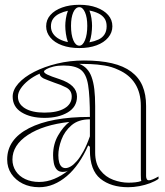

<svg xmlns="http://www.w3.org/2000/svg" viewBox="-20 -768 688 803"><path d="M331 -515Q399 -515 448 -503.5Q497 -492 529 -468Q561 -444 576 -408.5Q591 -373 591 -325V-32Q591 -25 593.5 -19.5Q596 -14 603 -14Q609 -14 619 -18Q629 -22 643 -30V-20Q629 -10 608 -2Q587 6 563 10.5Q539 15 516 15Q444 15 400 -20.5Q356 -56 356 -140Q356 -142 356 -143.5Q356 -145 356 -147.5Q356 -150 356 -154L349 -160Q331 -119 308.5 -86.5Q286 -54 259.5 -31.5Q233 -9 204 3Q175 15 144 15Q105 15 75 0Q45 -15 27.5 -41Q10 -67 10 -101Q10 -185 101.5 -232Q193 -279 356 -279Q356 -366 348.5 -412.5Q341 -459 317.5 -476.5Q294 -494 246 -494Q222 -494 203.5 -489.5Q185 -485 174.5 -479Q164 -473 164 -469Q164 -463 178 -456Q192 -449 229 -437Q302 -413 302 -364Q302 -321 263.5 -298Q225 -275 166 -275Q108 -275 70.5 -298Q33 -321 33 -364Q33 -392 57 -419Q81 -446 123 -467.5Q165 -489 218.5 -502Q272 -515 331 -515ZM356 -269Q308 -269 279 -244Q250 -219 237 -184Q224 -149 224 -119Q224 -101 227.5 -89Q231 -77 237.5 -71Q244 -65 254 -65Q264 -65 276 -72Q288 -79 301.5 -94.5Q315 -110 329 -135.5Q343 -161 356 -198ZM144 -7Q176 -7 207 -20Q238 -33 264 -54Q258 -51 253 -50Q248 -49 243 -49Q226 -49 217 -59.5Q208 -70 205 -86.5Q202 -103 202 -119Q202 -165 223 -201.5Q244 -238 270 -258Q161 -246 96.5 -203.5Q32 -161 32 -101Q32 -74 46 -52.5Q60 -31 85.5 -19Q111 -7 144 -7ZM311 -501Q330 -494 343 -480Q356 -466 363 -446Q371 -424 374.5 -394.5Q378 -365 378 -325V-130Q378 -84 399.5 -56Q421 -28 453.5 -16Q486 -4 517 -4Q532 -4 546 -5.5Q560 -7 571 -11Q570 -13 569.5 -19Q569 -25 569 -37V-325Q569 -380 545 -418Q521 -456 475 -476Q448 -489 417 -494Q386 -499 358.5 -500Q331 -501 311 -501ZM166 -297Q220 -297 250 -315Q280 -333 280 -364Q280 -390 257 -402Q234 -414 208 -422Q194 -427 181.5 -432Q169 -437 162 -440Q146 -449 146 -460Q119 -448 98.5 -431.5Q78 -415 66.5 -397.5Q55 -380 55 -364Q55 -333 84.5 -315Q114 -297 166 -297ZM312 -748Q353 -748 384 -736.5Q415 -725 432.5 -705Q450 -685 450 -658Q450 -632 432.5 -611Q415 -590 384 -578.5Q353 -567 312 -567Q271 -567 239.5 -578.5Q208 -590 190.5 -611Q173 -632 173 -658Q173 -685 190.5 -705Q208 -725 239.5 -736.5Q271 -748 312 -748ZM312 -738Q296 -738 286.5 -716.5Q277 -695 277 -660Q277 -623 286.5 -600Q296 -577 312 -577Q326 -577 335.5 -600Q345 -623 345 -660Q345 -695 335.5 -716.5Q326 -738 312 -738ZM264 -592Q258 -609 255.5 -627.5Q253 -646 253 -660Q253 -673 255.5 -690Q258 -707 264 -723Q245 -719 228.5 -711Q212 -703 202.5 -690Q193 -677 193 -658Q193 -640 202.5 -626.5Q212 -613 228 -604.5Q244 -596 264 -592ZM354 -591Q375 -595 391.5 -602.5Q408 -610 417 -624Q426 -638 426 -658Q426 -678 417 -691Q408 -704 391.5 -712Q375 -720 354 -724Q360 -709 362.5 -691.5Q365 -674 365 -660Q365 -645 362.5 -626Q360 -607 354 -591Z"/></svg>

Font: Kalnia Glaze Thin
Style: Regular
Weight: 100
Version: Version 1.110